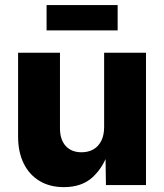

<svg xmlns="http://www.w3.org/2000/svg" viewBox="-20 -749 664 777"><path d="M238.3 8.3Q181.6 8.3 139.9 -16.8Q98.1 -42 75.7 -87.9Q53.2 -133.8 53.2 -196.3V-535.6H222.7V-230Q222.7 -184.1 245.8 -158.4Q269 -132.8 310.1 -132.8Q337.4 -132.8 357.9 -144.5Q378.4 -156.2 389.9 -179.2Q401.4 -202.1 401.4 -234.9V-535.6H570.8V0H408.7L406.7 -137.7H419.9Q398.4 -71.8 354.7 -31.7Q311 8.3 238.3 8.3ZM456.1 -728.5V-626H168.5V-728.5Z"/></svg>

Font: Inter 20pt ExtraBold
Style: Regular
Weight: 800
Version: Version 4.001;git-66647c0bb